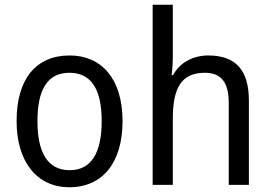

<svg xmlns="http://www.w3.org/2000/svg" viewBox="-20 -780 1145 810"><path d="M497 -269C497 -448 408 -546 274 -546C131 -546 50 -446 50 -269C50 -95 138 10 272 10C414 10 497 -95 497 -269ZM138 -269C138 -400 179 -473 273 -473C367 -473 409 -400 409 -269C409 -138 367 -62 274 -62C180 -62 138 -138 138 -269Z M709 -540V-760H624V0H709V-278C709 -406 743 -473 844 -473C914 -473 945 -432 945 -345V0H1030V-355C1030 -485 974 -546 858 -546C796 -546 739 -517 710 -463H704C707 -485 709 -513 709 -540Z"/></svg>

Font: Noto Sans Ethiopic SemiCondensed
Style: Regular
Weight: 400
Width: 4
Designer: Monotype Design Team
Foundry: Monotype Imaging Inc.
Version: Version 2.102